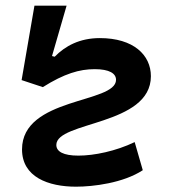

<svg xmlns="http://www.w3.org/2000/svg" viewBox="-20 -665 626 694"><path d="M254.9 9.8C316.9 9.8 425.3 -3.4 496.1 -49.8L466.8 -151.4C398.9 -118.7 320.3 -102.5 263.2 -102.5C209 -102.5 183.6 -117.2 183.6 -141.1C183.6 -227.1 525.4 -210 525.4 -389.6C525.4 -466.3 462.4 -527.3 340.8 -527.3C268.1 -527.3 215.8 -499 177.7 -460L168 -462.4L220.7 -644.5H104.5L58.1 -375.5L134.8 -350.1C212.4 -398.9 267.1 -415 322.3 -415C375.5 -415 399.4 -399.4 399.4 -376.5C399.4 -290.5 59.6 -314.5 59.6 -125C59.6 -24.9 154.8 9.8 254.9 9.8Z"/></svg>

Font: Cascadia Mono PL SemiBold
Style: Italic
Weight: 600
Italic angle: -10°
Monospace: yes
Designer: Aaron Bell
Foundry: Saja Typeworks
Version: Version 2404.023